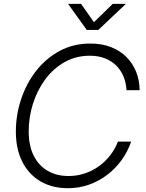

<svg xmlns="http://www.w3.org/2000/svg" viewBox="-20 -963 753 993"><path d="M331.5 10.3Q248.5 10.3 188 -25.9Q127.4 -62 94.7 -127.7Q62 -193.4 62 -282.2Q62 -368.2 89.1 -449.7Q116.2 -531.2 166.7 -596.2Q217.3 -661.1 288.3 -699.5Q359.4 -737.8 447.3 -737.8Q506.8 -737.8 554 -719.5Q601.1 -701.2 633.8 -668.2Q666.5 -635.3 684.1 -591.6Q701.7 -547.9 702.1 -496.6H634.3Q632.3 -534.7 618.9 -567.1Q605.5 -599.6 581.3 -623.8Q557.1 -647.9 522.7 -661.4Q488.3 -674.8 444.8 -674.8Q372.6 -674.8 314.2 -641.8Q255.9 -608.9 214.4 -553Q172.9 -497.1 150.6 -427Q128.4 -356.9 128.4 -283.2Q128.4 -210 154.1 -158.4Q179.7 -106.9 226.1 -79.8Q272.5 -52.7 334 -52.7Q378.9 -52.7 418.9 -66.2Q459 -79.6 492.2 -103.8Q525.4 -127.9 550.3 -160.2Q575.2 -192.4 589.8 -230.5H658.2Q641.1 -180.2 609.9 -136.5Q578.6 -92.8 535.9 -59.8Q493.2 -26.9 441.4 -8.3Q389.6 10.3 331.5 10.3ZM399.4 -942.9 465.8 -848.1 563 -942.9H629.4L628.9 -940.9L488.3 -808.1H428.7L333.5 -940.9L334 -942.9Z"/></svg>

Font: Inter 24pt Light
Style: Italic
Weight: 300
Italic angle: -9.3988°
Designer: Rasmus Andersson
Foundry: rsms
Version: Version 4.001;git-66647c0bb